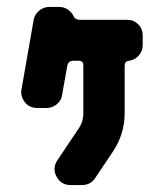

<svg xmlns="http://www.w3.org/2000/svg" viewBox="-20 -533 472 553"><path d="M391 -403Q391 -386 379.5 -373Q368 -360 351 -358Q339 -356 339 -344V-207Q339 -147 305 -96L254 -20Q241 0 216 0H183Q156 0 143 -24Q130 -48 145 -71L206 -162Q220 -182 220 -207V-345Q220 -358 207 -358H190Q178 -358 174 -345L159 -260Q157 -244 144 -233Q131 -222 114 -222H87Q65 -222 52 -238Q38 -256 42 -276L77 -476Q80 -492 93 -502.5Q106 -513 122 -513H150Q171 -513 185 -497Q187 -495 188.5 -492.5Q190 -490 191 -488Q196 -476 209 -476H346Q365 -476 378 -463Q391 -450 391 -431Z"/></svg>

Font: Monomaniac One
Style: Regular
Weight: 400
Version: Version 1.000; ttfautohint (v1.8.3)